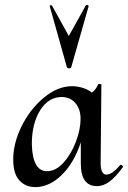

<svg xmlns="http://www.w3.org/2000/svg" viewBox="-20 -751 522 784"><path d="M474 -78Q477 -78 480 -74.5Q483 -71 482 -69Q454 -30 428.5 -10.5Q403 9 376 9Q310 9 310 -83V-170Q282 -85 231.5 -36Q181 13 124 13Q84 13 59 -14.5Q34 -42 34 -100Q34 -167 69 -237Q104 -307 160 -353Q216 -399 274 -399Q295 -399 317 -392.5Q339 -386 355 -373Q372 -385 381 -407Q381 -408 385 -408Q396 -408 394 -405L391 -89Q390 -38 415 -38Q437 -38 471 -77Q472 -78 474 -78ZM231 -355Q177 -354 143.5 -300Q110 -246 110 -162Q113 -52 172 -52Q208 -52 239.5 -87Q271 -122 290 -172.5Q309 -223 309 -266Q309 -306 287.5 -330.5Q266 -355 231 -355ZM183 -726Q182 -729 187 -729.5Q192 -730 193 -727L261 -604L331 -730Q332 -731 334 -731Q337 -731 339.5 -729.5Q342 -728 342 -726L271 -477Q269 -472 262 -472Q255 -472 253 -477Z"/></svg>

Font: Cormorant Upright SemiBold
Style: Regular
Weight: 600
Designer: Christian Thalmann (Catharsis Fonts)
Foundry: Catharsis Fonts
Version: Version 3.302